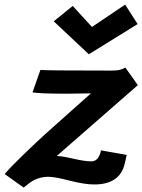

<svg xmlns="http://www.w3.org/2000/svg" viewBox="-57 -804 625 844"><path d="M333.5 -565.4 179.2 -710.4 262.7 -777.8 347.2 -685.5 493.2 -783.7 547.9 -698.2ZM85.9 -397.9Q91.8 -414.6 103.3 -447.5Q114.7 -480.5 120.6 -496.6Q147 -493.7 428.7 -493.7Q452.6 -493.7 465.1 -495.8Q477.5 -498 494.1 -506.8Q503.4 -493.7 521.7 -468.3Q540 -442.9 548.8 -429.7Q536.1 -418.9 192.4 -118.2Q214.4 -118.2 265.4 -106.4Q316.4 -94.7 343.8 -94.7Q365.2 -94.7 375.7 -112.8Q386.2 -130.9 386.2 -143.1Q405.3 -139.6 443.1 -133.1Q481 -126.5 500 -123Q490.7 -78.1 484.9 -64Q460.9 -3.9 385.7 5.4Q371.6 6.8 355.5 6.8Q314.5 6.8 249 -10Q183.6 -26.9 156.2 -26.9Q111.8 -26.9 75.7 -2Q70.8 1.5 61.3 9.3Q51.8 17.1 46.9 20.5L-36.6 -39.1Q-8.3 -71.8 47.6 -125.7Q103.5 -179.7 140.1 -212.9Q176.8 -246.1 257.1 -317.4Q337.4 -388.7 342.8 -393.6Q243.2 -392.1 233.9 -392.1Q121.6 -392.1 85.9 -397.9Z"/></svg>

Font: Fantasque Sans Mono
Style: Bold Italic
Weight: 700
Italic angle: -11°
Monospace: yes
Designer: Jany Belluz
Version: Version 1.7.1